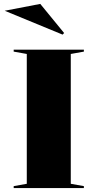

<svg xmlns="http://www.w3.org/2000/svg" viewBox="-20 -962 499 982"><path d="M409 -708V-698L342 -686V-22L409 -10V0H50V-10L117 -22V-686L50 -698V-708ZM300 -785 4 -907 186 -942 308 -793Z"/></svg>

Font: Kalnia SemiExpanded Medium
Style: Regular
Weight: 500
Width: 6
Designer: Frida Medrano
Foundry: Frida Medrano
Version: Version 1.105